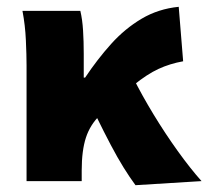

<svg xmlns="http://www.w3.org/2000/svg" viewBox="-20 -532 612 564"><path d="M58 0V-340Q58 -370 56 -414Q54 -458 46 -500H216Q222 -475 224 -442.5Q226 -410 226 -374V-304H230Q266 -358 306.5 -403Q347 -448 396 -477Q445 -506 505 -512L518 -352Q479 -345 445.5 -329.5Q412 -314 372.5 -282Q333 -250 274 -194Q245 -166 232.5 -128Q220 -90 220 -31V0ZM378 12Q361 -11 343 -40Q325 -69 305.5 -106Q286 -143 263 -190L372 -302Q397 -252 431 -196Q465 -140 502 -88.5Q539 -37 572 0Z"/></svg>

Font: Source Sans 3 Black
Style: Regular
Weight: 900
Designer: Paul D. Hunt
Foundry: Adobe
Version: Version 3.046;hotconv 1.0.118;makeotfexe 2.5.65603